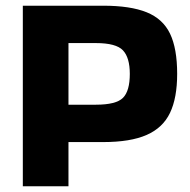

<svg xmlns="http://www.w3.org/2000/svg" viewBox="-20 -662 666 673"><path d="M220 -9H60V-642H342Q437 -642 494 -619Q551 -596 576 -544Q601 -492 601 -403Q601 -319 576 -266.5Q551 -214 494 -189Q437 -164 342 -164H220ZM316 -511H220V-295H316Q387 -295 411 -319Q435 -343 435 -403Q435 -460 411 -485.5Q387 -511 316 -511Z"/></svg>

Font: Bakbak One
Style: Regular
Weight: 400
Designer: Saumya Kishore and Sanchit Sawaria
Foundry: A Good Feeling
Version: Version 1.003; ttfautohint (v1.8.3)